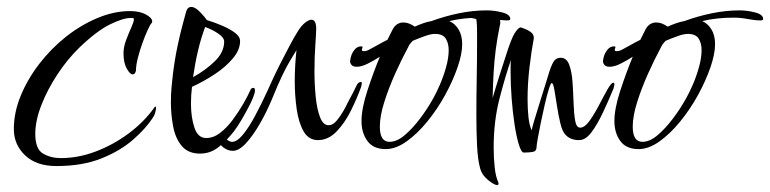

<svg xmlns="http://www.w3.org/2000/svg" viewBox="-20 -460 2226 555"><path d="M143 20Q85 20 52.5 -11Q20 -42 20 -87Q20 -135 40 -183.5Q60 -232 94 -276Q128 -320 171 -354Q214 -388 262 -408Q310 -428 356 -428Q384 -428 402 -418Q420 -408 420 -398Q420 -395 418 -393Q414 -389 406.5 -372.5Q399 -356 391.5 -335Q384 -314 378.5 -292.5Q373 -271 373 -256Q371 -245 363 -245Q356 -245 346.5 -261.5Q337 -278 337 -306Q337 -324 344.5 -344Q352 -364 359.5 -380.5Q367 -397 367 -404Q367 -408 363.5 -408Q360 -408 357 -408Q336 -408 298 -389.5Q260 -371 209 -322Q175 -289 146 -245Q117 -201 99.5 -156Q82 -111 82 -73Q82 -29 104.5 -16Q127 -3 156 -3Q206 -3 256.5 -22Q307 -41 351.5 -74Q396 -107 426 -149Q427 -151 428 -151.5Q429 -152 429 -152Q431 -152 431 -148Q431 -143 428.5 -134Q426 -125 422 -120Q402 -89 365 -56.5Q328 -24 273 -2Q218 20 143 20Z M558 -16Q524 -16 505.5 -38Q487 -60 480.5 -94.5Q474 -129 474 -164Q474 -188 476 -209.5Q478 -231 480 -247Q485 -288 493 -326Q501 -364 508.5 -391Q516 -418 518 -426Q522 -440 533 -440Q544 -440 558 -425.5Q572 -411 578 -402Q601 -395 623 -385.5Q645 -376 659.5 -365Q674 -354 674 -341Q674 -316 653 -291Q632 -266 600 -245Q568 -224 535 -209Q532 -185 532 -161Q532 -121 542 -91Q552 -61 576 -61Q597 -61 616.5 -76Q636 -91 653 -114Q670 -137 683.5 -160.5Q697 -184 704 -200Q706 -206 713 -206Q717 -206 717 -197.5Q717 -189 705 -163Q693 -139 680.5 -117.5Q668 -96 656 -80Q639 -58 614.5 -37Q590 -16 558 -16ZM538 -237Q573 -256 600.5 -282.5Q628 -309 628 -340Q628 -351 611.5 -362.5Q595 -374 573 -382Q561 -350 552.5 -314Q544 -278 538 -237Z M653 -24Q639 -24 626 -33.5Q613 -43 613 -56Q613 -78 622 -69Q628 -63 636 -56.5Q644 -50 651 -50Q665 -50 682 -70.5Q699 -91 717 -124.5Q735 -158 752 -195Q757 -206 767 -228Q777 -250 790.5 -276.5Q804 -303 817 -327.5Q830 -352 840 -368Q851 -386 862 -394.5Q873 -403 880 -403Q894 -403 894 -377Q894 -365 891.5 -330Q889 -295 889 -254Q889 -217 892.5 -181Q896 -145 905 -121.5Q914 -98 930 -98Q942 -98 953 -111Q964 -124 972.5 -139Q981 -154 984 -161Q1005 -200 1010 -211.5Q1015 -223 1023 -223Q1026 -223 1026 -219Q1026 -217 1024 -209Q1012 -176 994.5 -140.5Q977 -105 953 -80Q929 -55 899 -55Q872 -55 857.5 -80.5Q843 -106 837.5 -145.5Q832 -185 832 -225Q832 -251 833.5 -274Q835 -297 837 -315Q827 -299 817 -282Q807 -265 795 -240Q783 -215 766 -173Q751 -137 731.5 -103Q712 -69 691.5 -46.5Q671 -24 653 -24Z M1095 -29Q1059 -29 1042 -52.5Q1025 -76 1025 -110Q1025 -146 1042 -198Q1059 -250 1078 -296Q1061 -285 1043 -276Q1025 -267 1011 -267Q1001 -267 996.5 -272Q992 -277 992 -283Q992 -288 995 -298Q998 -308 1005.5 -317Q1013 -326 1024 -326Q1028 -326 1028 -323Q1028 -322 1027.5 -321.5Q1027 -321 1027 -320Q1026 -318 1026 -316Q1026 -312 1031 -312Q1034 -312 1038.5 -313Q1043 -314 1048 -317Q1058 -322 1071 -329.5Q1084 -337 1100 -345L1115 -375Q1121 -386 1129 -390.5Q1137 -395 1144 -395Q1155 -395 1163.5 -391.5Q1172 -388 1179 -383Q1190 -388 1202.5 -392.5Q1215 -397 1227 -399Q1265 -413 1306 -421.5Q1347 -430 1387 -430Q1409 -430 1432 -424Q1455 -418 1455 -405Q1455 -401 1447 -401Q1431 -401 1410.5 -405Q1390 -409 1370 -409Q1345 -409 1322 -406.5Q1299 -404 1279 -399Q1295 -392 1305.5 -375Q1316 -358 1316 -332Q1316 -304 1302.5 -265Q1289 -226 1266.5 -185Q1244 -144 1215 -108.5Q1186 -73 1155 -51Q1124 -29 1095 -29ZM1106 -50Q1127 -50 1149.5 -69Q1172 -88 1194 -117Q1216 -146 1233 -177Q1241 -191 1251.5 -215Q1262 -239 1269.5 -266Q1277 -293 1277 -315Q1277 -335 1268.5 -348.5Q1260 -362 1237 -362Q1226 -362 1209 -356Q1192 -350 1173 -342Q1169 -338 1165.5 -333.5Q1162 -329 1160 -324Q1141 -289 1122 -246.5Q1103 -204 1090.5 -164Q1078 -124 1078 -94Q1078 -50 1106 -50Z M1417 75Q1409 75 1391 60.5Q1373 46 1368 27Q1361 2 1359 -39Q1357 -80 1357 -128Q1357 -179 1358 -232.5Q1359 -286 1359 -331Q1359 -353 1359 -371.5Q1359 -390 1357 -404Q1355 -406 1345.5 -407.5Q1336 -409 1327.5 -410.5Q1319 -412 1319 -412Q1319 -414 1334.5 -421.5Q1350 -429 1379 -429Q1408 -429 1417 -418Q1426 -407 1426 -399Q1426 -396 1426 -393Q1426 -390 1425 -387Q1417 -348 1413 -316.5Q1409 -285 1407 -252.5Q1405 -220 1404 -177Q1405 -180 1413.5 -208.5Q1422 -237 1442 -298Q1458 -349 1468 -364.5Q1478 -380 1485 -381Q1487 -380 1496 -377Q1505 -374 1514 -367.5Q1523 -361 1523 -351V-349Q1516 -312 1510.5 -265Q1505 -218 1505 -174Q1505 -146 1507.5 -122Q1510 -98 1517 -83Q1517 -87 1523.5 -109Q1530 -131 1539 -159.5Q1548 -188 1556 -214Q1564 -240 1568 -253Q1576 -277 1582.5 -285Q1589 -293 1601 -293Q1618 -293 1625.5 -272.5Q1633 -252 1635 -222Q1637 -192 1638 -162Q1639 -132 1642.5 -111.5Q1646 -91 1657 -91Q1670 -91 1684 -110.5Q1698 -130 1711.5 -156Q1725 -182 1736 -201.5Q1747 -221 1753 -221Q1756 -221 1756 -216Q1756 -212 1753 -203Q1739 -169 1723 -135Q1707 -101 1690 -78Q1673 -55 1654 -55Q1630 -55 1616 -69Q1606 -78 1600 -102.5Q1594 -127 1590 -154Q1586 -181 1582.5 -200.5Q1579 -220 1575 -220Q1572 -220 1566.5 -202.5Q1561 -185 1555 -159Q1549 -133 1543.5 -106.5Q1538 -80 1534.5 -60Q1531 -40 1531 -35Q1531 -23 1520.5 -21Q1510 -19 1494 -19Q1487 -19 1480 -41.5Q1473 -64 1467.5 -99.5Q1462 -135 1459 -175Q1456 -215 1456 -249Q1456 -260 1456 -269.5Q1456 -279 1457 -287Q1441 -241 1424 -175.5Q1407 -110 1407 -34Q1407 -3 1410 24Q1413 51 1420 66Q1421 68 1421 71Q1421 75 1417 75Z M1826 -29Q1790 -29 1773 -52.5Q1756 -76 1756 -110Q1756 -146 1773 -198Q1790 -250 1809 -296Q1792 -285 1774 -276Q1756 -267 1742 -267Q1732 -267 1727.5 -272Q1723 -277 1723 -283Q1723 -288 1726 -298Q1729 -308 1736.5 -317Q1744 -326 1755 -326Q1759 -326 1759 -323Q1759 -322 1758.5 -321.5Q1758 -321 1758 -320Q1757 -318 1757 -316Q1757 -312 1762 -312Q1765 -312 1769.5 -313Q1774 -314 1779 -317Q1789 -322 1802 -329.5Q1815 -337 1831 -345L1846 -375Q1852 -386 1860 -390.5Q1868 -395 1875 -395Q1886 -395 1894.5 -391.5Q1903 -388 1910 -383Q1921 -388 1933.5 -392.5Q1946 -397 1958 -399Q1996 -413 2037 -421.5Q2078 -430 2118 -430Q2140 -430 2163 -424Q2186 -418 2186 -405Q2186 -401 2178 -401Q2162 -401 2141.5 -405Q2121 -409 2101 -409Q2076 -409 2053 -406.5Q2030 -404 2010 -399Q2026 -392 2036.5 -375Q2047 -358 2047 -332Q2047 -304 2033.5 -265Q2020 -226 1997.5 -185Q1975 -144 1946 -108.5Q1917 -73 1886 -51Q1855 -29 1826 -29ZM1837 -50Q1858 -50 1880.5 -69Q1903 -88 1925 -117Q1947 -146 1964 -177Q1972 -191 1982.5 -215Q1993 -239 2000.5 -266Q2008 -293 2008 -315Q2008 -335 1999.5 -348.5Q1991 -362 1968 -362Q1957 -362 1940 -356Q1923 -350 1904 -342Q1900 -338 1896.5 -333.5Q1893 -329 1891 -324Q1872 -289 1853 -246.5Q1834 -204 1821.5 -164Q1809 -124 1809 -94Q1809 -50 1837 -50Z"/></svg>

Font: Comforter
Style: Regular
Weight: 400
Designer: Robert E. Leuschke
Foundry: Robert E. Leuschke
Version: Version 1.013; ttfautohint (v1.8.3)